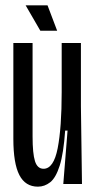

<svg xmlns="http://www.w3.org/2000/svg" viewBox="-20 -689 359 719"><path d="M122 10Q75 10 52.5 -33.5Q30 -77 30 -169V-528H102V-178Q102 -114 111 -85.5Q120 -57 143 -57Q181 -57 196 -134Q211 -211 211 -344V-528H283V-291L287 0H217L233 -200H224Q218 -114 203.5 -68.5Q189 -23 168 -6.5Q147 10 122 10ZM131 -574 76 -669H158L194 -574Z"/></svg>

Font: Bricolage Grotesque 96pt Condensed Light
Style: Regular
Weight: 300
Width: 3
Designer: Mathieu Triay
Foundry: Atelier Triay
Version: Version 1.001; ttfautohint (v1.8.4.7-5d5b);gftools[0.9.33.de